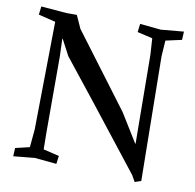

<svg xmlns="http://www.w3.org/2000/svg" viewBox="-82 -793 920 907"><g transform="rotate(10 378.5 -340.0)"><path d="M618 -700 728 -710 726 -670 649 -653 644 -577 652 20 622 30 605 0 364 -307 210 -501 170 -577H168L171 -492V-132L172 -47L248 -29L243 10L138 0L36 10L38 -30L106 -46L114 -132L121 -650L39 -670L44 -710L166 -700H216L244 -638L509 -285L593 -149H595L594 -245L591 -574L586 -653L513 -670L518 -710Z"/></g></svg>

Font: Alike Angular
Style: Regular
Weight: 400
Version: Version 1.210